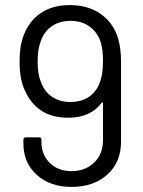

<svg xmlns="http://www.w3.org/2000/svg" viewBox="-20 -727 561 755"><path d="M456 -483V-171Q456 -89 402 -40.5Q348 8 261 8Q177 8 124.5 -39.5Q72 -87 72 -163V-177Q72 -187 82 -187H133Q143 -187 143 -177V-169Q143 -118 176 -86Q209 -54 261 -54Q315 -54 350 -87.5Q385 -121 385 -176V-322Q385 -324 383 -324.5Q381 -325 380 -323Q336 -264 248 -264Q185 -264 142.5 -292Q100 -320 78 -371Q57 -413 57 -485Q57 -546 72 -585Q93 -643 139.5 -675Q186 -707 254 -707Q326 -707 375.5 -672.5Q425 -638 444 -577Q456 -537 456 -483ZM374 -407Q385 -436 385 -488Q385 -531 376 -561Q364 -599 333 -622Q302 -645 257 -645Q214 -645 183 -623.5Q152 -602 139 -561Q128 -533 128 -485Q128 -434 141 -405Q153 -369 183 -347.5Q213 -326 257 -326Q301 -326 331.5 -347.5Q362 -369 374 -407Z"/></svg>

Font: Barlow
Style: Regular
Weight: 400
Designer: Jeremy Tribby
Foundry: Tribby Type
Version: Version 1.408;December 10, 2018;FontCreator 11.5.0.2430 64-b